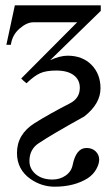

<svg xmlns="http://www.w3.org/2000/svg" viewBox="-20 -470 421 724"><path d="M360 -429 169 -243Q206 -260 235 -260Q291 -260 325 -225.5Q359 -191 359 -137Q359 -79 298 -31Q177 36 126 70Q91 93 91 137Q91 167 115 187Q139 207 178 207Q206 207 227.5 192Q249 177 254 152Q267 88 306 88Q328 88 341 101Q354 114 354 132Q354 148 343 168Q332 188 311 202Q260 234 186 234Q137 234 95 205Q44 169 44 107Q44 36 111 -6Q167 -41 245 -81Q281 -100 281 -139Q281 -169 258 -186.5Q235 -204 192 -204Q154 -204 131.5 -194Q109 -184 80 -156Q66 -167 60 -174L271 -386H106Q81 -386 53.5 -362Q26 -338 21 -301H4L36 -450H360Z"/></svg>

Font: STIX MathJax Latin
Style: Regular
Weight: 400
Designer: MicroPress Inc., with final additions and corrections provided by Coen Hoffman, Elsevier (retired)
Version: Version 1.1.1